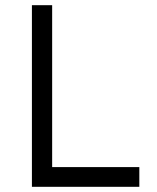

<svg xmlns="http://www.w3.org/2000/svg" viewBox="-20 -720 606 740"><path d="M103 0V-700H181V-76H517V0Z"/></svg>

Font: Lexend Light
Style: Regular
Weight: 300
Designer: Bonnie Shaver-Troup, Thomas Jockin
Foundry: Lexend
Version: Version 1.007; ttfautohint (v1.8.3)